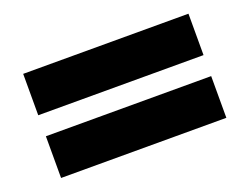

<svg xmlns="http://www.w3.org/2000/svg" viewBox="-64 -477 759 584"><g transform="rotate(-20 315.5 -185.5)"><path d="M48 -354H583V-220H48ZM48 -152H583V-17H48Z"/></g></svg>

Font: Lalezar
Style: Bold
Weight: 700
Designer: Borna Izadpanah
Foundry: Borna Izadpanah
Version: Version 1.003;January 24, 2021;FontCreator 13.0.0.2683 64-bi